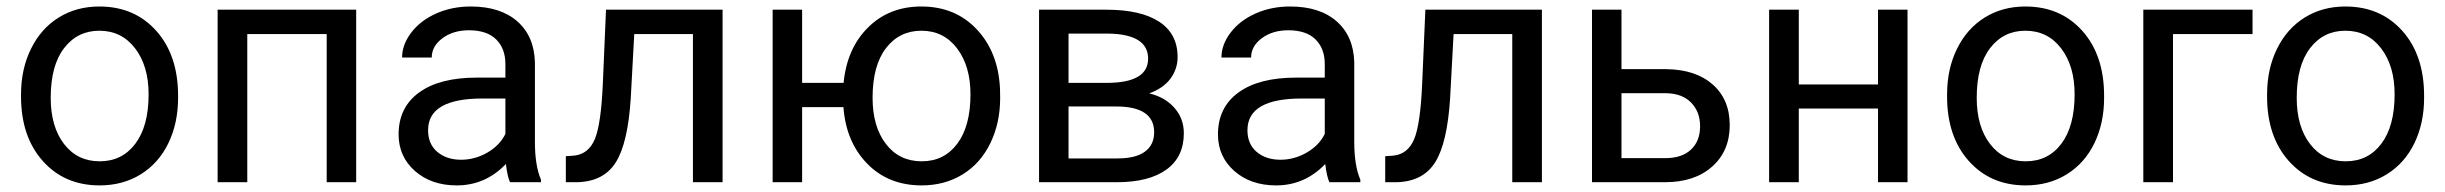

<svg xmlns="http://www.w3.org/2000/svg" viewBox="-20 -558 7489 588"><path d="M44.4 0ZM44.4 -269Q44.4 -346.7 75 -408.7Q105.5 -470.7 159.9 -504.4Q214.4 -538.1 284.2 -538.1Q392.1 -538.1 458.7 -463.4Q525.4 -388.7 525.4 -264.6V-258.3Q525.4 -181.2 495.8 -119.9Q466.3 -58.6 411.4 -24.4Q356.4 9.8 285.2 9.8Q177.7 9.8 111.1 -64.9Q44.4 -139.6 44.4 -262.7ZM135.3 -258.3Q135.3 -170.4 176 -117.2Q216.8 -64 285.2 -64Q354 -64 394.5 -117.9Q435.1 -171.9 435.1 -269Q435.1 -356 393.8 -409.9Q352.5 -463.9 284.2 -463.9Q217.3 -463.9 176.3 -410.6Q135.3 -357.4 135.3 -258.3Z M1070.8 0H980.5V-453.6H737.3V0H646.5V-528.3H1070.8Z M1200.7 0ZM1542 0Q1534.2 -15.6 1529.3 -55.7Q1466.3 9.8 1378.9 9.8Q1300.8 9.8 1250.7 -34.4Q1200.7 -78.6 1200.7 -146.5Q1200.7 -229 1263.4 -274.7Q1326.2 -320.3 1439.9 -320.3H1527.8V-361.8Q1527.8 -409.2 1499.5 -437.3Q1471.2 -465.3 1416 -465.3Q1367.7 -465.3 1335 -440.9Q1302.2 -416.5 1302.2 -381.8H1211.4Q1211.4 -421.4 1239.5 -458.3Q1267.6 -495.1 1315.7 -516.6Q1363.8 -538.1 1421.4 -538.1Q1512.7 -538.1 1564.5 -492.4Q1616.2 -446.8 1618.2 -366.7V-123.5Q1618.2 -50.8 1636.7 -7.8V0ZM1392.1 -68.8Q1434.6 -68.8 1472.7 -90.8Q1510.7 -112.8 1527.8 -147.9V-256.3H1457Q1291 -256.3 1291 -159.2Q1291 -116.7 1319.3 -92.8Q1347.7 -68.8 1392.1 -68.8Z M2192.9 -528.3V0H2102.1V-453.6H1922.4L1911.6 -255.9Q1902.8 -119.6 1866 -61Q1829.1 -2.4 1749 0H1712.9V-79.6L1738.8 -81.5Q1782.7 -86.4 1801.8 -132.3Q1820.8 -178.2 1826.2 -302.2L1835.9 -528.3Z M2436.5 -304.2H2563.5Q2573.7 -409.7 2638.4 -473.9Q2703.1 -538.1 2801.8 -538.1Q2905.3 -538.1 2971.2 -468.3Q3037.1 -398.4 3042.5 -286.6L3043 -258.3Q3043 -181.2 3012.7 -119.1Q2982.4 -57.1 2927.7 -23.7Q2873 9.8 2802.7 9.8Q2700.7 9.8 2635.7 -56.9Q2570.8 -123.5 2563 -230H2436.5V0H2346.2V-528.3H2436.5ZM2652.3 -258.3Q2652.3 -170.4 2693.1 -117.2Q2733.9 -64 2802.7 -64Q2871.6 -64 2911.9 -118.2Q2952.1 -172.4 2952.1 -269Q2952.1 -355.5 2911.1 -409.7Q2870.1 -463.9 2801.8 -463.9Q2734.4 -463.9 2693.4 -410.6Q2652.3 -357.4 2652.3 -258.3Z M3162.1 0V-528.3H3368.2Q3473.6 -528.3 3530 -491.5Q3586.4 -454.6 3586.4 -383.3Q3586.4 -346.7 3564.5 -317.1Q3542.5 -287.6 3499.5 -272Q3547.4 -260.7 3576.4 -228Q3605.5 -195.3 3605.5 -149.9Q3605.5 -77.1 3552 -38.6Q3498.5 0 3400.9 0ZM3252.4 -231.9V-72.8H3401.9Q3458.5 -72.8 3486.6 -93.8Q3514.6 -114.7 3514.6 -152.8Q3514.6 -231.9 3398.4 -231.9ZM3252.4 -304.2H3369.1Q3496.1 -304.2 3496.1 -378.4Q3496.1 -452.6 3376 -455.1H3252.4Z M3710 0ZM4051.3 0Q4043.5 -15.6 4038.6 -55.7Q3975.6 9.8 3888.2 9.8Q3810.1 9.8 3760 -34.4Q3710 -78.6 3710 -146.5Q3710 -229 3772.7 -274.7Q3835.4 -320.3 3949.2 -320.3H4037.1V-361.8Q4037.1 -409.2 4008.8 -437.3Q3980.5 -465.3 3925.3 -465.3Q3877 -465.3 3844.2 -440.9Q3811.5 -416.5 3811.5 -381.8H3720.7Q3720.7 -421.4 3748.8 -458.3Q3776.9 -495.1 3825 -516.6Q3873 -538.1 3930.7 -538.1Q4022 -538.1 4073.7 -492.4Q4125.5 -446.8 4127.4 -366.7V-123.5Q4127.4 -50.8 4146 -7.8V0ZM3901.4 -68.8Q3943.8 -68.8 3981.9 -90.8Q4020 -112.8 4037.1 -147.9V-256.3H3966.3Q3800.3 -256.3 3800.3 -159.2Q3800.3 -116.7 3828.6 -92.8Q3856.9 -68.8 3901.4 -68.8Z M4702.1 -528.3V0H4611.3V-453.6H4431.6L4420.9 -255.9Q4412.1 -119.6 4375.2 -61Q4338.4 -2.4 4258.3 0H4222.2V-79.6L4248 -81.5Q4292 -86.4 4311 -132.3Q4330.1 -178.2 4335.4 -302.2L4345.2 -528.3Z M4945.8 -346.2H5083Q5172.9 -345.2 5225.1 -299.3Q5277.3 -253.4 5277.3 -174.8Q5277.3 -95.7 5223.6 -47.9Q5169.9 0 5079.1 0H4855.5V-528.3H4945.8ZM4945.8 -272.5V-73.7H5080.1Q5130.9 -73.7 5158.7 -99.9Q5186.5 -126 5186.5 -171.4Q5186.5 -215.3 5159.4 -243.4Q5132.3 -271.5 5083.5 -272.5Z M5821.8 0H5731.4V-225.6H5488.8V0H5397.9V-528.3H5488.8V-299.3H5731.4V-528.3H5821.8Z M5942.9 0ZM5942.9 -269Q5942.9 -346.7 5973.4 -408.7Q6003.9 -470.7 6058.3 -504.4Q6112.8 -538.1 6182.6 -538.1Q6290.5 -538.1 6357.2 -463.4Q6423.8 -388.7 6423.8 -264.6V-258.3Q6423.8 -181.2 6394.3 -119.9Q6364.7 -58.6 6309.8 -24.4Q6254.9 9.8 6183.6 9.8Q6076.2 9.8 6009.5 -64.9Q5942.9 -139.6 5942.9 -262.7ZM6033.7 -258.3Q6033.7 -170.4 6074.5 -117.2Q6115.2 -64 6183.6 -64Q6252.4 -64 6293 -117.9Q6333.5 -171.9 6333.5 -269Q6333.5 -356 6292.2 -409.9Q6251 -463.9 6182.6 -463.9Q6115.7 -463.9 6074.7 -410.6Q6033.7 -357.4 6033.7 -258.3Z M6878.4 -453.6H6634.8V0H6543.9V-528.3H6878.4Z M6922.9 0ZM6922.9 -269Q6922.9 -346.7 6953.4 -408.7Q6983.9 -470.7 7038.3 -504.4Q7092.8 -538.1 7162.6 -538.1Q7270.5 -538.1 7337.2 -463.4Q7403.8 -388.7 7403.8 -264.6V-258.3Q7403.8 -181.2 7374.3 -119.9Q7344.7 -58.6 7289.8 -24.4Q7234.9 9.8 7163.6 9.8Q7056.2 9.8 6989.5 -64.9Q6922.9 -139.6 6922.9 -262.7ZM7013.7 -258.3Q7013.7 -170.4 7054.4 -117.2Q7095.2 -64 7163.6 -64Q7232.4 -64 7272.9 -117.9Q7313.5 -171.9 7313.5 -269Q7313.5 -356 7272.2 -409.9Q7231 -463.9 7162.6 -463.9Q7095.7 -463.9 7054.7 -410.6Q7013.7 -357.4 7013.7 -258.3Z"/></svg>

Font: Roboto-o
Style: o-Regular
Weight: 400
Designer: Google
Version: Version 2.134; 2016; ttfautohint (v1.6)